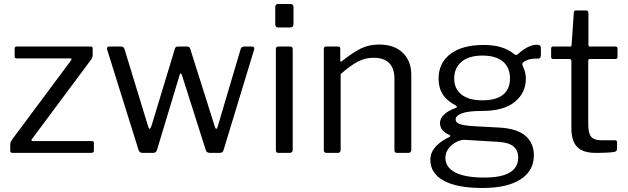

<svg xmlns="http://www.w3.org/2000/svg" viewBox="-20 -762 3130 957"><path d="M43 0Q36 0 33.5 -2.5Q31 -5 31 -12V-41Q31 -49 33.5 -54.5Q36 -60 43 -70L334 -461L337 -467Q337 -471 329 -471H64Q58 -471 55.5 -473Q53 -475 53 -482V-519Q53 -530 63 -530H433Q442 -530 442 -520V-488Q442 -475 432 -462L140 -70Q136 -65 137 -62Q138 -59 143 -59H437Q448 -59 448 -50V-12Q448 0 435 0Z M1237 -530Q1243 -530 1246 -525.5Q1249 -521 1247 -516L1094 -13Q1090 0 1075 0H1027Q1010 0 1006 -13L887 -387Q884 -396 880 -396Q878 -396 875 -387L762 -13Q758 0 743 0H692Q675 0 671 -13L514 -515Q513 -517 513 -520Q513 -530 525 -530H584Q595 -530 600 -519L719 -130Q722 -120 726 -120Q729 -120 734 -131L852 -520Q855 -530 866 -530H913Q925 -530 928 -519L1051 -130Q1054 -120 1058 -120Q1062 -120 1065 -131L1180 -519Q1185 -530 1197 -530Z M1443 -644Q1443 -634 1439 -629.5Q1435 -625 1425 -625H1367Q1352 -625 1352 -642V-726Q1352 -742 1366 -742H1429Q1435 -742 1439 -738Q1443 -734 1443 -727ZM1439 -17Q1439 -7 1435 -3.5Q1431 0 1421 0H1370Q1361 0 1358 -3Q1355 -6 1355 -14V-516Q1355 -530 1367 -530H1428Q1439 -530 1439 -517Z M1608 0Q1594 0 1594 -13V-517Q1594 -530 1605 -530H1665Q1676 -530 1676 -519V-461Q1676 -450 1685 -458Q1741 -502 1780.5 -521Q1820 -540 1869 -540Q1945 -540 1987.5 -499Q2030 -458 2030 -389V-16Q2030 0 2015 0H1959Q1946 0 1946 -13V-370Q1946 -420 1920.5 -447Q1895 -474 1842 -474Q1800 -474 1764.5 -455.5Q1729 -437 1678 -393V-15Q1678 -7 1674.5 -3.5Q1671 0 1663 0Z M2657 -539Q2676 -539 2676 -523V-488Q2676 -478 2671.5 -473.5Q2667 -469 2656 -470Q2623 -470 2604 -461Q2580 -451 2584 -438Q2585 -434 2590 -423Q2595 -412 2598 -398.5Q2601 -385 2601 -370Q2601 -299 2545.5 -254Q2490 -209 2384 -209Q2313 -209 2282 -197Q2251 -185 2251 -166Q2251 -151 2272 -143.5Q2293 -136 2342 -133L2471 -126Q2557 -121 2599 -85Q2641 -49 2641 13Q2641 89 2574.5 132Q2508 175 2385 175Q2258 175 2191.5 138.5Q2125 102 2125 34Q2125 -33 2219 -79Q2230 -84 2219 -90Q2173 -110 2173 -149Q2173 -171 2193.5 -191Q2214 -211 2252 -224Q2257 -225 2257 -229Q2257 -234 2252 -236Q2208 -259 2187 -291.5Q2166 -324 2166 -370Q2166 -448 2225 -493Q2284 -538 2392 -538Q2487 -538 2542 -493Q2549 -488 2552 -488Q2556 -488 2563 -493Q2582 -512 2607.5 -525.5Q2633 -539 2657 -539ZM2384 -262Q2453 -262 2487.5 -290Q2522 -318 2522 -371Q2522 -425 2487 -455Q2452 -485 2384 -485Q2318 -485 2281 -454.5Q2244 -424 2244 -371Q2244 -319 2280.5 -290.5Q2317 -262 2384 -262ZM2296 -65Q2278 -66 2255 -54.5Q2232 -43 2216 -22Q2200 -1 2200 24Q2200 72 2249 97.5Q2298 123 2394 123Q2563 123 2563 23Q2563 -12 2539.5 -32Q2516 -52 2463 -55Z M2920 -468Q2912 -468 2912 -459V-142Q2912 -97 2927 -80Q2942 -63 2976 -63H3045Q3056 -63 3056 -52L3055 -18Q3055 -8 3043 -5Q3017 0 2949 0Q2886 0 2857 -29.5Q2828 -59 2828 -123V-457Q2828 -468 2818 -468H2738Q2727 -468 2727 -478V-520Q2727 -530 2737 -530H2822Q2829 -530 2829 -538L2840 -697Q2840 -710 2851 -710H2901Q2913 -710 2913 -696V-538Q2913 -530 2921 -530H3047Q3058 -530 3058 -521V-478Q3058 -468 3047 -468Z"/></svg>

Font: Libre Franklin
Style: Regular
Weight: 400
Designer: Pablo Impallari, Rodrigo Fuenzalida
Foundry: Impallari Type
Version: Version 1.001; ttfautohint (v1.4.1)